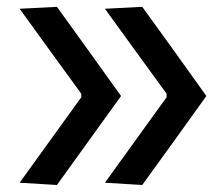

<svg xmlns="http://www.w3.org/2000/svg" viewBox="-20 -526 636 548"><path d="M386 2 279.5 -4.5 367.5 -126.5 455.5 -248.5V-258.5L367.5 -379.5Q323.5 -440 279.5 -501L386 -506.5Q432 -443 477.8 -379.5Q523.5 -316 569 -252Q523.5 -188.5 477.8 -125Q432 -61.5 386 2ZM142.5 2 36 -4.5 124 -126.5 212 -248.5V-258.5L124 -379.5Q80 -440 36 -501L142.5 -506.5Q188.5 -443 234 -379.5Q279.5 -316 325.5 -252Q279.5 -188.5 234 -125Q188.5 -61.5 142.5 2Z"/></svg>

Font: Heraclito Medium
Style: Regular
Weight: 500
Designer: Kostas Bartsokas (font) & Cristiano Sobral (main changes)
Foundry: Kostas Bartsokas (font) & Cristiano Sobral (main changes)
Version: Version 1.00;July 8, 2020;FontCreator 13.0.0.2655 64-bit